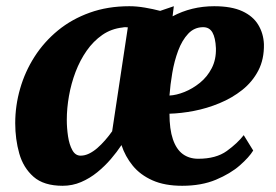

<svg xmlns="http://www.w3.org/2000/svg" viewBox="-20 -588 887 618"><path d="M539.5 -568 535.5 -535.5Q565.5 -551.5 599.2 -559.8Q633 -568 669.5 -568Q725 -568 759.8 -552Q794.5 -536 811.2 -508.2Q828 -480.5 829.5 -446Q830.5 -397.5 811.5 -361Q792.5 -324.5 759.8 -298.5Q727 -272.5 686.5 -255.8Q646 -239 604.2 -231Q562.5 -223 525.5 -222Q525.5 -172 536.5 -139.8Q547.5 -107.5 568.2 -92.2Q589 -77 618 -77Q675.5 -77 710 -102Q744.5 -127 764.5 -153L795 -103.5Q782 -82 751.8 -55.5Q721.5 -29 675 -9.5Q628.5 10 566.5 10Q510 10 470.8 -7.5Q431.5 -25 407.2 -54.8Q383 -84.5 371 -121Q356.5 -99 336.8 -76Q317 -53 293 -33.5Q269 -14 241 -2Q213 10 181.5 10Q121 10 88 -19Q55 -48 42 -94Q29 -140 29 -191.5Q29 -248 44.8 -302.8Q60.5 -357.5 91.2 -405.5Q122 -453.5 166.5 -490Q211 -526.5 268.8 -547.2Q326.5 -568 396.5 -568Q420 -568 446.5 -563.5Q473 -559 495.5 -553ZM341 -165.5 391.5 -500Q387.5 -500.5 383.2 -500.5Q379 -500.5 374.5 -499.5Q338 -495.5 309.2 -475.5Q280.5 -455.5 259 -424.8Q237.5 -394 223.2 -356.5Q209 -319 202 -279.2Q195 -239.5 195 -202Q195 -176 199 -149.2Q203 -122.5 212.8 -104.8Q222.5 -87 239.5 -87Q253 -87 266.5 -93.5Q280 -100 293 -111.2Q306 -122.5 318.2 -136.5Q330.5 -150.5 341 -165.5ZM634 -500.5Q605.5 -500.5 585.8 -479.5Q566 -458.5 553.5 -425Q541 -391.5 534.5 -353.2Q528 -315 525.5 -280.5Q547.5 -281.5 573.8 -292Q600 -302.5 623.5 -321.5Q647 -340.5 661.5 -368.5Q676 -396.5 675 -433Q673.5 -466.5 663.8 -483.5Q654 -500.5 634 -500.5Z"/></svg>

Font: Merriweather Light 18pt Black
Style: Italic
Weight: 900
Italic angle: -7.8°
Version: Version 2.101